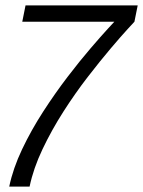

<svg xmlns="http://www.w3.org/2000/svg" viewBox="-20 -620 527 707"><path d="M89 67H14Q28 0 61.5 -70.5Q95 -141 139 -209Q183 -277 228.5 -336.5Q274 -396 313.5 -442Q353 -488 377 -514Q401 -540 401 -540H62L74 -600H487L475 -540Q475 -540 451 -514Q427 -488 388 -442Q349 -396 303 -336.5Q257 -277 213.5 -209Q170 -141 136.5 -70.5Q103 0 89 67Z"/></svg>

Font: Epunda Sans Light
Style: Italic
Weight: 300
Italic angle: -12.0243°
Designer: Simon Atzbach
Foundry: typofactur
Version: Version 2.204